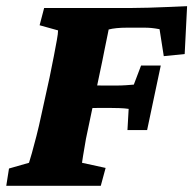

<svg xmlns="http://www.w3.org/2000/svg" viewBox="-30 -599 623 619"><path d="M-9.8 0 -1 -55.7 63.5 -74.2Q66.4 -83 72.8 -105.5Q79.1 -127.9 87.4 -160.2Q95.7 -192.4 103.5 -229.5L129.9 -349.6Q137.7 -387.7 143.6 -418Q149.4 -448.2 153.3 -469.7Q157.2 -491.2 157.2 -501L97.7 -517.6L112.3 -573.2H390.6Q415 -573.2 449.7 -574.2Q484.4 -575.2 518.1 -576.7Q551.8 -578.1 573.2 -579.1L565.4 -424.8L498 -418L484.4 -504.9Q468.8 -507.8 458 -508.8Q447.3 -509.8 435.5 -509.8H379.9Q361.3 -509.8 346.2 -508.3Q331.1 -506.8 320.3 -503.9Q319.3 -498 317.4 -489.3Q315.4 -480.5 313 -467.8Q310.5 -455.1 307.1 -439Q303.7 -422.9 299.8 -402.3L247.1 -151.4Q245.1 -140.6 242.7 -125.5Q240.2 -110.4 237.8 -96.7Q235.4 -83 234.4 -74.2L310.5 -57.6L294.9 0ZM380.9 -179.7 384.8 -248Q371.1 -250 354 -250.5Q336.9 -251 326.2 -251H286.1Q264.6 -251 248 -249.5Q231.4 -248 223.6 -247.1L242.2 -327.1Q250 -326.2 266.1 -324.7Q282.2 -323.2 301.8 -323.2H341.8Q361.3 -323.2 375 -324.2Q388.7 -325.2 401.4 -326.2L424.8 -387.7H488.3L444.3 -179.7Z"/></svg>

Font: Crimson Pro Black
Style: Italic
Weight: 900
Italic angle: -12°
Designer: Jacques Le Bailly
Foundry: Baron von Fonthausen
Version: Version 1.003